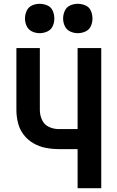

<svg xmlns="http://www.w3.org/2000/svg" viewBox="-20 -987 616 1007"><path d="M387 0H511V-735H387V-310H288Q261 -310 236.5 -321.5Q212 -333 200.5 -358Q189 -383 189 -410V-735H66V-410Q66 -376 74.5 -342Q83 -308 104 -280.5Q125 -253 155.5 -235.5Q186 -218 220 -211.5Q254 -205 288 -205H387ZM388 -813Q409 -813 428.5 -822Q448 -831 456.5 -850Q465 -869 465 -890Q465 -911 456.5 -930.5Q448 -950 428.5 -958.5Q409 -967 388 -967Q367 -967 348 -958.5Q329 -950 320 -930.5Q311 -911 311 -890Q311 -869 320 -850Q329 -831 348 -822Q367 -813 388 -813ZM188 -813Q209 -813 228.5 -822Q248 -831 256.5 -850Q265 -869 265 -890Q265 -911 256.5 -930.5Q248 -950 228.5 -958.5Q209 -967 188 -967Q167 -967 148 -958.5Q129 -950 120 -930.5Q111 -911 111 -890Q111 -869 120 -850Q129 -831 148 -822Q167 -813 188 -813Z"/></svg>

Font: Iosevka Sparkle
Style: Bold
Weight: 700
Designer: Belleve Invis
Foundry: Belleve Invis
Version: Version 4.5.0; ttfautohint (v1.8.3)